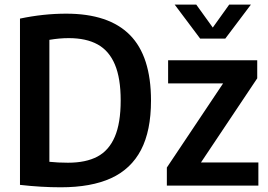

<svg xmlns="http://www.w3.org/2000/svg" viewBox="-20 -808 1167 836"><path d="M67 -3V-727Q168.5 -748.5 268.5 -748.5Q453.5 -748.5 545.5 -655.8Q637.5 -563 637.5 -370Q637.5 -238.5 594 -155.2Q550.5 -72 463.8 -32.2Q377 7.5 244.5 7.5Q160 7.5 67 -3ZM505.5 -370.5Q505.5 -467.5 480.2 -527.2Q455 -587 405.2 -614.5Q355.5 -642 279 -642Q239 -642 195 -634.5V-103.5Q233 -99.5 276 -99.5Q354 -99.5 404.2 -126.2Q454.5 -153 480 -212.8Q505.5 -272.5 505.5 -370.5ZM855 -100.5H1105V0H706.5V-78.5L951.5 -445H712V-545.5H1100V-467ZM978 -788H1072.5L961 -640H851.5L740.5 -788H834.5L906.5 -688Z"/></svg>

Font: Encode Sans Semi Condensed SmBd
Style: Regular
Weight: 600
Width: 4
Designer: Multiple Designers
Foundry: Impallari Type
Version: Version 2.000